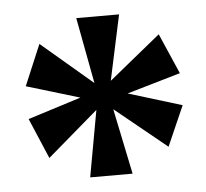

<svg xmlns="http://www.w3.org/2000/svg" viewBox="-38 -800 514 478"><g transform="rotate(-5 219.0 -561.0)"><path d="M169 -362H275L241 -526L370 -421L414 -521L280 -562L414 -601L370 -702L241 -597L276 -760H169L200 -595L72 -704L29 -602L162 -562L29 -520L72 -419L199 -528Z"/></g></svg>

Font: Noto Serif Myanmar Condensed ExtraBold
Style: Regular
Weight: 800
Width: 3
Designer: Ben Mitchell and the Monotype Design Team
Foundry: Monotype Imaging Inc.
Version: Version 2.106